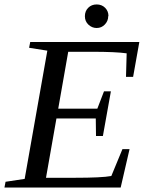

<svg xmlns="http://www.w3.org/2000/svg" viewBox="-32 -844 662 864"><path d="M181 -616 99 -629 104 -655H595L567 -498H535L538 -604Q489 -611 382 -611H275L230 -355H406L436 -433H467L431 -232H400L399 -311H222L175 -44H304Q426 -44 469 -52L519 -173H551L511 0H-12L-7 -26L79 -39ZM456 -772 455 -771Q455 -750 440 -734Q425 -718 403 -718Q382 -718 366 -733Q350 -748 350 -771Q350 -794 365 -809Q380 -824 403 -824Q426 -824 441 -809Q456 -794 456 -772Z"/></svg>

Font: Libra Serif Modern
Style: Italic
Weight: 400
Italic angle: -12°
Designer: Stefan Peev, Context Ltd
Foundry: Stefan Peev, Context Ltd
Version: Version 1.000